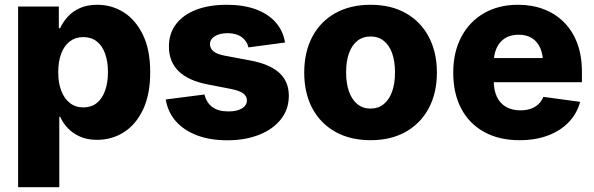

<svg xmlns="http://www.w3.org/2000/svg" viewBox="-20 -568 2452 792"><path d="M54.7 204.1V-541H222.7V-451.7H228Q239.3 -476.6 259.3 -498.8Q279.3 -521 309.6 -534.7Q339.8 -548.3 381.3 -548.3Q440.4 -548.3 489.7 -517.6Q539.1 -486.8 569.3 -425Q599.6 -363.3 599.6 -270Q599.6 -179.2 570.6 -117.2Q541.5 -55.2 491.9 -23.2Q442.4 8.8 379.9 8.8Q339.8 8.8 309.8 -4.6Q279.8 -18.1 259.5 -39.6Q239.3 -61 228 -86.4H224.6V204.1ZM323.7 -125Q356.4 -125 378.9 -142.8Q401.4 -160.6 413.3 -193.6Q425.3 -226.6 425.3 -270Q425.3 -314 413.6 -346.7Q401.9 -379.4 379.2 -397.2Q356.4 -415 323.7 -415Q291.5 -415 268.3 -397.5Q245.1 -379.9 232.7 -347.4Q220.2 -314.9 220.2 -270Q220.2 -226.1 232.7 -193.6Q245.1 -161.1 268.3 -143.1Q291.5 -125 323.7 -125Z M917.5 10.7Q847.2 10.7 793.2 -9.5Q739.3 -29.8 705.8 -67.4Q672.4 -105 663.6 -157.7L823.2 -178.2Q832 -144 856.2 -126.2Q880.4 -108.4 922.4 -108.4Q958 -108.4 978.3 -120.8Q998.5 -133.3 998.5 -153.8Q998.5 -171.9 982.2 -183.3Q965.8 -194.8 932.1 -201.2L837.4 -219.7Q757.3 -234.9 717 -274.2Q676.8 -313.5 676.8 -376Q676.8 -430.2 706.1 -468.5Q735.4 -506.8 788.8 -527.6Q842.3 -548.3 915.5 -548.3Q984.4 -548.3 1035.4 -529.5Q1086.4 -510.7 1117.2 -475.8Q1147.9 -440.9 1155.8 -392.6L1004.9 -372.6Q998.5 -399.9 976.1 -415.5Q953.6 -431.2 918.9 -431.2Q887.7 -431.2 866.9 -418.9Q846.2 -406.7 846.2 -385.7Q846.2 -369.1 859.9 -356.9Q873.5 -344.7 906.7 -338.4L1011.2 -318.8Q1092.3 -303.7 1131.8 -267.8Q1171.4 -231.9 1171.4 -172.9Q1171.4 -117.2 1138.7 -75.9Q1106 -34.7 1048.8 -12Q991.7 10.7 917.5 10.7Z M1508.8 10.3Q1424.3 10.3 1362.5 -24.7Q1300.8 -59.6 1267.8 -122.3Q1234.9 -185.1 1234.9 -268.6Q1234.9 -352.5 1267.8 -415.5Q1300.8 -478.5 1362.5 -513.4Q1424.3 -548.3 1508.8 -548.3Q1593.3 -548.3 1654.5 -513.4Q1715.8 -478.5 1749 -415.5Q1782.2 -352.5 1782.2 -268.6Q1782.2 -185.1 1749 -122.3Q1715.8 -59.6 1654.5 -24.7Q1593.3 10.3 1508.8 10.3ZM1508.8 -120.1Q1540.5 -120.1 1563.2 -138.7Q1585.9 -157.2 1597.7 -190.9Q1609.4 -224.6 1609.4 -269.5Q1609.4 -314.9 1597.7 -348.1Q1585.9 -381.3 1563.2 -399.4Q1540.5 -417.5 1508.8 -417.5Q1476.6 -417.5 1453.9 -399.4Q1431.2 -381.3 1419.4 -348.1Q1407.7 -314.9 1407.7 -269.5Q1407.7 -224.6 1419.4 -190.9Q1431.2 -157.2 1453.9 -138.7Q1476.6 -120.1 1508.8 -120.1Z M2123 10.3Q2038.6 10.3 1977.1 -23.7Q1915.5 -57.6 1882.6 -120.1Q1849.6 -182.6 1849.6 -268.6Q1849.6 -352.1 1882.6 -415Q1915.5 -478 1975.8 -513.2Q2036.1 -548.3 2117.2 -548.3Q2174.8 -548.3 2222.9 -530Q2271 -511.7 2306.4 -476.3Q2341.8 -440.9 2361.1 -389.6Q2380.4 -338.4 2380.4 -272V-229H1908.7V-328.6H2299.3L2220.2 -305.2Q2220.2 -342.8 2208.7 -369.4Q2197.3 -396 2174.8 -410.4Q2152.3 -424.8 2119.1 -424.8Q2085.9 -424.8 2063.2 -410.4Q2040.5 -396 2028.6 -369.9Q2016.6 -343.8 2016.6 -308.1V-236.3Q2016.6 -195.8 2030 -168Q2043.5 -140.1 2068.4 -126.5Q2093.3 -112.8 2126.5 -112.8Q2149.9 -112.8 2168.7 -119.1Q2187.5 -125.5 2200.9 -138.2Q2214.4 -150.9 2221.2 -168.5L2373 -147.9Q2360.4 -100.1 2326.4 -64.5Q2292.5 -28.8 2241 -9.3Q2189.5 10.3 2123 10.3Z"/></svg>

Font: Inter 17pt ExtraBold
Style: Regular
Weight: 800
Version: Version 4.001;git-66647c0bb